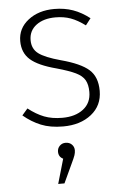

<svg xmlns="http://www.w3.org/2000/svg" viewBox="-56 -572 567 885"><g transform="rotate(-5 227.5 -129.5)"><path d="M392 -475 368 -444Q333 -470 301.5 -481.5Q270 -493 231 -493Q176 -493 142 -467.5Q108 -442 108 -398Q108 -358 137 -336Q166 -314 239 -294Q329 -270 367 -236.5Q405 -203 405 -138Q405 -70 354 -29.5Q303 11 223 11Q164 11 121 -6.5Q78 -24 40 -56L66 -86Q103 -57 139 -43Q175 -29 223 -29Q283 -29 320 -57.5Q357 -86 357 -137Q357 -171 345 -192Q333 -213 303 -227.5Q273 -242 216 -258Q132 -280 96 -312Q60 -344 60 -398Q60 -457 108 -494.5Q156 -532 229 -532Q276 -532 315.5 -518Q355 -504 392 -475ZM267 125Q267 136 263 148Q259 160 246 187L206 273H177L210 159Q189 149 189 125Q189 109 200 98Q211 87 227 87Q245 87 256 98Q267 109 267 125Z"/></g></svg>

Font: FiraGO ExtraLight
Style: Regular
Weight: 200
Designer: bBox Type
Foundry: bBox Type GmbH
Version: Version 1.001